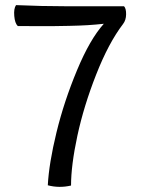

<svg xmlns="http://www.w3.org/2000/svg" viewBox="-20 -718 547 743"><path d="M254.9 0Q209 10.7 165 -1Q169.4 -85.9 198.7 -206.1Q228 -326.2 278.1 -446.3Q328.1 -566.4 381.8 -626Q350.6 -622.6 319.1 -620.6Q287.6 -618.7 247.3 -617.9Q207 -617.2 186.8 -616.9Q166.5 -616.7 113.8 -616.9Q61 -617.2 48.8 -617.2Q37.6 -627.9 35.2 -656.2Q32.7 -684.6 42 -698.2Q141.1 -693.8 234.9 -693.8H460Q468.3 -685.1 468 -662.6Q467.8 -640.1 456.1 -625Q399.9 -551.3 352.1 -429.4Q304.2 -307.6 279.5 -192.9Q254.9 -78.1 254.9 0Z"/></svg>

Font: Arima Madurai Medium
Style: Regular
Weight: 500
Designer: Joana Correia and Natanael Gama
Foundry: NDISCOVER
Version: Version 1.019;PS 001.019;hotconv 1.0.88;makeotf.lib2.5.64775